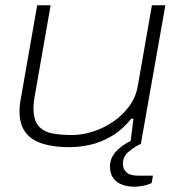

<svg xmlns="http://www.w3.org/2000/svg" viewBox="-20 -546 684 728"><path d="M489 162Q465 162 444 154.5Q423 147 410 130Q397 113 397 85Q397 64 406.5 47Q416 30 434 15Q452 0 476 -12H513V0Q491 10 468.5 28.5Q446 47 446 75Q446 95 459.5 107.5Q473 120 504 120H560L555 148Q541 155 522 158.5Q503 162 489 162ZM244 12Q183 12 140.5 -1.5Q98 -15 76 -45Q54 -75 54 -124Q54 -136 55.5 -149.5Q57 -163 60 -178L121 -526H172L113 -189Q110 -174 108.5 -160.5Q107 -147 107 -136Q107 -90 126.5 -68Q146 -46 179 -40Q212 -34 252 -34Q291 -34 332 -47Q373 -60 409 -84.5Q445 -109 470.5 -144Q496 -179 503 -223L556 -526H607L514 0H474L486 -96H478Q442 -52 401 -28.5Q360 -5 319.5 3.5Q279 12 244 12Z"/></svg>

Font: Archivo Expanded Thin
Style: Italic
Weight: 250
Width: 7
Italic angle: -10°
Designer: Hector Gatti
Foundry: Omnibus-Type
Version: Version 2.001